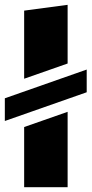

<svg xmlns="http://www.w3.org/2000/svg" viewBox="-23 -775 379 795"><path d="M257 -512 77 -449V-731L257 -755ZM-3 -274V-368L336 -487V-393ZM77 -249 257 -312V0H77Z"/></svg>

Font: Protest Guerrilla
Style: Regular
Weight: 400
Designer: Octavio Pardo
Foundry: Ashler Design
Version: Version 2.005; ttfautohint (v1.8.4.7-5d5b)